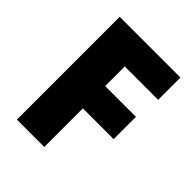

<svg xmlns="http://www.w3.org/2000/svg" viewBox="-202 -828 943 943"><g transform="rotate(45 269.5 -357.0)"><path d="M267.1 0H77.1V-713.9H499V-559.1H267.1V-422.9H481V-268.1H267.1Z"/></g></svg>

Font: TypoPRO Open Sans
Style: Regular
Weight: 800
Foundry: Ascender Corporation
Version: Version 1.10